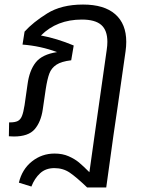

<svg xmlns="http://www.w3.org/2000/svg" viewBox="-20 -593 653 844"><path d="M535 -409Q535 -389 532 -368L497 -123L479 0L447 231H363Q315 185 286 165.5Q257 146 219 146Q181 146 156.5 168.5Q132 191 118 227L63 210Q77 151 120.5 116.5Q164 82 220 82Q255 82 282 94Q309 106 327 121Q345 136 373 164L396 0L449 -373Q452 -393 452 -409Q452 -460 425 -483.5Q398 -507 340 -507Q230 -507 160 -437Q230 -424 304 -393L293 -328Q250 -323 228 -308.5Q206 -294 197 -270Q188 -246 181 -201L168 -112Q160 -57 132.5 -25Q105 7 41 7Q28 7 19 6L20 -55H24Q46 -55 58 -61Q70 -67 76.5 -83Q83 -99 88 -131L101 -222Q109 -283 137 -318.5Q165 -354 231 -364Q158 -391 79 -397L88 -454Q125 -495 187.5 -534Q250 -573 345 -573Q438 -573 486.5 -530.5Q535 -488 535 -409Z"/></svg>

Font: FiraGO Book
Style: Italic
Weight: 350
Italic angle: -8°
Designer: bBox Type GmbH
Foundry: bBox Type GmbH
Version: Version 1.001